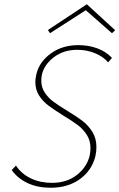

<svg xmlns="http://www.w3.org/2000/svg" viewBox="-20 -875 561 902"><path d="M405 -179Q405 -215 387.5 -242Q370 -269 344.5 -288Q319 -307 276 -333Q233 -360 207 -379.5Q181 -399 163.5 -426.5Q146 -454 146 -490Q146 -505 151 -527Q165 -585 219 -624Q273 -663 348 -663Q397 -663 438 -647.5Q479 -632 506 -603L488 -582Q465 -609 426.5 -625Q388 -641 343 -641Q279 -641 233.5 -606.5Q188 -572 177 -525Q174 -510 174 -496Q174 -465 190 -440.5Q206 -416 230 -398Q254 -380 295 -355Q340 -328 367.5 -307Q395 -286 414 -255.5Q433 -225 433 -184Q433 -161 428 -141Q412 -75 356 -34Q300 7 218 7Q157 7 110.5 -14.5Q64 -36 35 -76L55 -97Q81 -58 125 -37Q169 -16 224 -16Q294 -16 341 -53Q388 -90 401 -143Q405 -160 405 -179ZM506 -719 383 -827 215 -719 205 -734 388 -855 521 -733Z"/></svg>

Font: Ysabeau Extralight
Style: Italic
Weight: 200
Italic angle: -12°
Designer: Christian Thalmann (Catharsis Fonts)
Version: Version 0.003